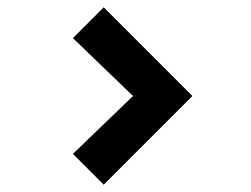

<svg xmlns="http://www.w3.org/2000/svg" viewBox="-20 -577 685 524"><path d="M263 -73 179 -157 343 -315 179 -473 263 -557 505 -315Z"/></svg>

Font: Manrope ExtraLight ExtraBold
Style: Regular
Weight: 800
Version: Version 4.504